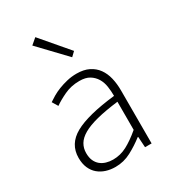

<svg xmlns="http://www.w3.org/2000/svg" viewBox="-186 -853 863 964"><g transform="rotate(-30 245.5 -371.0)"><path d="M283 -574 139 -725 173 -754 307 -597ZM197 12Q168 12 143 4Q118 -4 99 -20Q80 -36 69 -61Q58 -86 58 -120Q58 -200 132.5 -241.5Q207 -283 368 -301Q368 -328 364 -355.5Q360 -383 347 -404.5Q334 -426 312 -439.5Q290 -453 254 -453Q206 -453 166 -434Q126 -415 101 -397L81 -430Q94 -439 112.5 -450Q131 -461 154 -470Q177 -479 204 -485.5Q231 -492 260 -492Q302 -492 331 -477.5Q360 -463 378 -438Q396 -413 404 -379.5Q412 -346 412 -307V0H374L370 -62H367Q330 -33 287.5 -10.5Q245 12 197 12ZM205 -26Q247 -26 285 -46Q323 -66 368 -104V-267Q294 -258 243 -245Q192 -232 161 -214Q130 -196 116.5 -173Q103 -150 103 -122Q103 -96 111 -78Q119 -60 133 -48.5Q147 -37 165.5 -31.5Q184 -26 205 -26Z"/></g></svg>

Font: TypoPRO Source Sans Pro
Style: Regular
Weight: 300
Designer: Paul D. Hunt
Foundry: Adobe Systems Incorporated
Version: Version 2.020;PS 2.000;hotconv 1.0.86;makeotf.lib2.5.63406